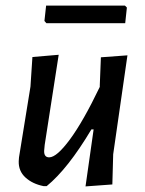

<svg xmlns="http://www.w3.org/2000/svg" viewBox="-20 -663 518 687"><path d="M427 -643 434 -636 428 -580H146L139 -588L145 -643ZM190 -467 140 -145 138 -124Q137 -100 156 -100Q183 -100 230.5 -164.5Q278 -229 337 -352V-357L341 -458L436 -465L385 -111L382 -3L286 4L315 -200H307Q223 -59 147 3H136Q96 -5 71 -28Q46 -51 47 -86L48 -100L89 -353L96 -459Z"/></svg>

Font: Alegreya Sans SC Medium
Style: Italic
Weight: 500
Italic angle: -7°
Designer: Juan Pablo del Peral
Foundry: Huerta Tipografica
Version: Version 2.007